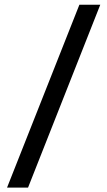

<svg xmlns="http://www.w3.org/2000/svg" viewBox="-20 -692 465 832"><path d="M10.5 121 324 -671.5H414.5L101.5 121Z"/></svg>

Font: Anek Tamil Medium
Style: Regular
Weight: 500
Designer: Aadarsh Rajan (Tamil), Yesha Goshar (Latin)
Foundry: Ek Type
Version: Version 1.003